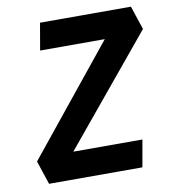

<svg xmlns="http://www.w3.org/2000/svg" viewBox="-79 -762 744 831"><g transform="rotate(-10 293.0 -346.5)"><path d="M69.8 0H480L501 -118.7H197.3L586.4 -589.4L551.8 -693.4H152.3L131.8 -574.7H416L35.2 -104Z"/></g></svg>

Font: Cascadia Mono PL
Style: Bold Italic
Weight: 700
Italic angle: -10°
Monospace: yes
Designer: Aaron Bell
Foundry: Saja Typeworks
Version: Version 2404.023